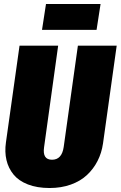

<svg xmlns="http://www.w3.org/2000/svg" viewBox="-20 -925 606 964"><path d="M464.8 -774.9H190.9L210.9 -904.8H484.9ZM565.9 -695.8 497.1 -204.1Q490.2 -156.7 469.7 -116.7Q449.2 -76.7 416.5 -46.1Q383.8 -15.6 335.7 1.7Q287.6 19 229 19Q166.5 19 120.1 1Q73.7 -17.1 47.9 -48.8Q22 -80.6 12.5 -121.3Q2.9 -162.1 9.8 -210L78.1 -695.8H272L201.2 -185.1Q192.4 -123 241.2 -123Q290.5 -123 299.8 -187L371.1 -695.8Z"/></svg>

Font: Fira Sans Compressed Heavy
Style: Italic
Weight: 900
Width: 3
Italic angle: -8°
Designer: Carrois Corporate & Edenspiekermann AG
Foundry: Carrois Corporate GbR & Edenspiekermann AG
Version: Version 4.203;PS 004.203;hotconv 1.0.88;makeotf.lib2.5.64775